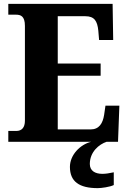

<svg xmlns="http://www.w3.org/2000/svg" viewBox="-20 -734 663 994"><path d="M23 0H452C395 14 342 68 342 130C342 206 390 240 486 240C505 240 549 234 569 224V158C546 163 527 166 510 166C472 166 445 150 445 115C445 52 493 13 532 0H591L598 -187H526L519 -139C512 -95 493 -64 449 -64H279V-342H501V-405H279V-650H422C468 -650 484 -626 489 -575L493 -527H566L563 -714H23V-658H62C87 -658 109 -651 109 -600V-109C109 -74 93 -56 64 -56H23Z"/></svg>

Font: Noto Serif Lao SemiCondensed ExtraBold
Style: Regular
Weight: 800
Width: 4
Designer: Monotype Design Team
Foundry: Monotype Imaging Inc.
Version: Version 2.003